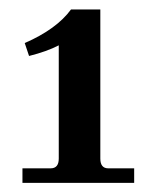

<svg xmlns="http://www.w3.org/2000/svg" viewBox="-20 -784 337 413"><path d="M268.6 -390.6H28.3V-421.9H88.9Q106.4 -421.9 106.4 -442.9V-686.5Q81.1 -673.3 42.5 -663.6L33.2 -691.4Q101.6 -721.2 132.8 -763.7H195.8V-442.9Q195.8 -421.9 212.9 -421.9H268.6Z"/></svg>

Font: Munson
Style: Bold
Weight: 700
Designer: Paul James MIller
Foundry: High-Logic / Made with FontCreator
Version: Version 2.10;May 5, 2019;FontCreator 11.5.0.2430 64-bit